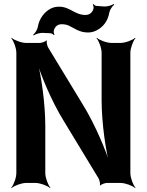

<svg xmlns="http://www.w3.org/2000/svg" viewBox="-20 -929 746 975"><path d="M642 -50V-661C642 -685 656 -722 668 -735L666 -737C653 -725 616 -711 592 -711H546C522 -711 485 -725 472 -737L470 -735C482 -722 496 -685 496 -661V-420C496 -306 517 -159 540 -76L544 -78C521 -160 463 -296 403 -394L225 -687C220 -695 215 -716 218 -722L215 -724C212 -718 191 -711 182 -711H113C89 -711 52 -725 39 -737L37 -735C49 -722 63 -685 63 -661V-50C63 -26 49 11 37 24L39 26C52 14 89 0 113 0H160C184 0 221 14 234 26L236 24C224 11 210 -26 210 -50V-290C210 -404 189 -551 166 -634L162 -633C185 -550 243 -413 303 -316L480 -24C485 -16 490 5 487 11L490 13C493 7 514 0 523 0H592C616 0 653 14 666 26L668 24C656 11 642 -26 642 -50ZM280 -895C265 -895 250 -892 237 -885C205 -868 180 -836 172 -793C170 -778 157 -759 148 -752L151 -749C160 -756 183 -763 198 -762L238 -760C244 -759 251 -754 253 -751L257 -753C254 -757 252 -767 253 -773C258 -793 272 -806 293 -806C306 -806 317 -804 327 -800C358 -786 382 -764 427 -764C443 -764 458 -768 471 -775C503 -791 528 -822 535 -865C538 -880 551 -899 560 -905L558 -909C549 -902 524 -895 509 -896L470 -899C464 -899 457 -905 455 -908L451 -906C454 -902 456 -892 455 -886C450 -866 435 -853 414 -853C359 -853 336 -895 280 -895Z"/></svg>

Font: Asimov
Style: Edge
Weight: 500
Designer: Google
Version: Version 2.000980: 2014